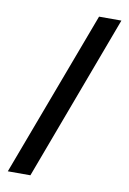

<svg xmlns="http://www.w3.org/2000/svg" viewBox="-83 -771 555 829"><g transform="rotate(10 194.5 -357.0)"><path d="M381 -720H283L11 6H110Z"/></g></svg>

Font: Noto Sans Hebrew ExtraCondensed SemiBold
Style: Regular
Weight: 600
Width: 2
Designer: Ben Nathan
Foundry: Google LLC
Version: Version 3.001